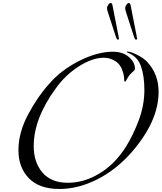

<svg xmlns="http://www.w3.org/2000/svg" viewBox="-20 -1228 1069 1270"><path d="M887 -971Q887 -966 879 -966Q873 -966 868 -980L818 -1134Q808 -1161 808 -1176Q808 -1184 816 -1196Q824 -1208 832 -1208Q841 -1208 844 -1193L883 -994Q887 -974 887 -971ZM767 -971Q767 -966 759 -966Q753 -966 748 -980L698 -1134Q688 -1161 688 -1176Q688 -1184 696 -1196Q704 -1208 712 -1208Q721 -1208 724 -1193L763 -994Q767 -974 767 -971ZM1029 -620Q1029 -424 847 -217Q746 -103 621 -40.5Q496 22 373 22Q240 22 171 -49Q102 -120 102 -234Q102 -351 166 -471Q230 -591 305 -673Q383 -764 503.5 -825Q624 -886 728 -886Q792 -886 832.5 -851Q873 -816 873 -772Q873 -767 868.5 -762.5Q864 -758 855 -750Q846 -742 839 -734Q832 -726 825 -714Q818 -702 814 -695Q810 -688 807 -688Q802 -688 802 -695Q802 -720 795 -746Q780 -800 744 -823Q708 -846 667 -846Q590 -846 500 -788Q410 -730 348 -642Q203 -443 203 -262Q203 -154 261 -86.5Q319 -19 429 -19Q537 -19 639.5 -81.5Q742 -144 814 -259Q861 -334 898 -433Q935 -532 935 -633Q935 -727 912 -791Q889 -855 826 -879Q818 -882 818 -885Q818 -887 822 -887Q844 -887 887 -865.5Q930 -844 954 -818Q1029 -738 1029 -620Z"/></svg>

Font: Miama Nueva
Style: Medium
Weight: 400
Italic angle: -28°
Version: Version 1.0